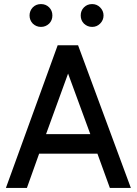

<svg xmlns="http://www.w3.org/2000/svg" viewBox="-20 -922 670 942"><path d="M181 -902Q157 -902 141 -886Q125 -869 125 -846Q125 -823 141 -806Q158 -790 181 -790Q204 -790 221 -806Q237 -822 237 -846Q237 -870 221 -886Q205 -902 181 -902ZM432 -902Q408 -902 392 -886Q376 -870 376 -846Q376 -822 392 -806Q409 -790 432 -790Q455 -790 471 -806Q488 -823 488 -846Q488 -869 471 -886Q455 -902 432 -902ZM206 -264 314 -561 423 -264ZM172 -168H458L519 0H622L363 -700H263L9 0H112Z"/></svg>

Font: Unageo
Style: Medium
Weight: 500
Designer: Richard Sepsi
Foundry: Richard Sepsi
Version: Version 2.000